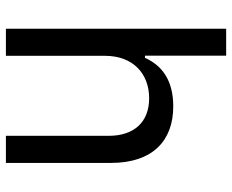

<svg xmlns="http://www.w3.org/2000/svg" viewBox="-86 -680 767 634"><g transform="rotate(90 297.0 -363.5)"><path d="M164.8 -327.1C164.8 -420.1 224.1 -473 305 -473C382.5 -473 429 -424.4 429 -339.1V0H518.5V-346.6C518.5 -485.8 443.9 -552.6 332 -552.6C246.4 -552.6 197.1 -516.3 171.5 -459.2H164.4V-727.3H75.3V0H164.8Z"/></g></svg>

Font: Margiela Sans Text
Style: Regular
Weight: 400
Designer: Stefan Endress, Andreas Faust
Version: Version 1.100;FEAKit 1.0